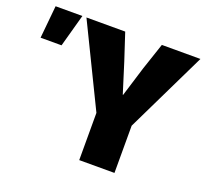

<svg xmlns="http://www.w3.org/2000/svg" viewBox="-125 -876 1094 1024"><g transform="rotate(20 422.5 -364.0)"><path d="M5 -543 23 -728H175L124 -543ZM422 -268 198 -728H418L468 -576L521 -407H523L575 -576L626 -728H845L622 -268V0H422Z"/></g></svg>

Font: Murecho Black
Style: Regular
Weight: 900
Designer: Neil Summerour
Foundry: Positype
Version: Version 1.010; ttfautohint (v1.8.3)